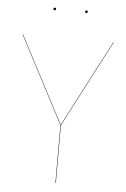

<svg xmlns="http://www.w3.org/2000/svg" viewBox="-56 -858 592 899"><g transform="rotate(5 239.5 -408.5)"><path d="M241 -271V0H239V-271L25 -680H27L240 -273L452 -680H454ZM171 -811Q171 -805 165 -805Q159 -805 159 -811Q159 -817 165 -817Q171 -817 171 -811ZM320 -811Q320 -805 314 -805Q308 -805 308 -811Q308 -817 314 -817Q320 -817 320 -811Z"/></g></svg>

Font: FiraGO Two
Style: Regular
Weight: 100
Designer: bBox Type
Foundry: bBox Type GmbH
Version: Version 1.001